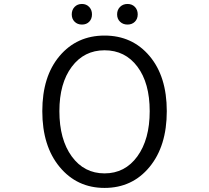

<svg xmlns="http://www.w3.org/2000/svg" viewBox="-20 -922 1040 955"><path d="M500 12.7Q363.3 12.7 276.9 -91.3Q190.4 -195.3 190.4 -369.1Q190.4 -542 276.4 -643.6Q362.3 -745.1 500 -745.1Q637.7 -745.1 723.6 -643.6Q809.6 -542 809.6 -369.1Q809.6 -195.3 723.6 -91.3Q637.7 12.7 500 12.7ZM724.6 -369.1Q724.6 -508.8 663.6 -590.3Q602.5 -671.9 500 -671.9Q398.4 -671.9 336.9 -589.8Q275.4 -507.8 275.4 -369.1Q275.4 -228.5 336.9 -144Q398.4 -59.6 500 -59.6Q601.6 -59.6 663.1 -144Q724.6 -228.5 724.6 -369.1ZM387.7 -902.3Q409.2 -902.3 423.3 -887.7Q437.5 -873 437.5 -850.6Q437.5 -828.1 423.8 -814Q410.2 -799.8 387.7 -799.8Q365.2 -799.8 351.1 -814Q336.9 -828.1 336.9 -850.6Q336.9 -873 351.1 -887.7Q365.2 -902.3 387.7 -902.3ZM650.9 -814Q636.7 -799.8 614.3 -799.8Q591.8 -799.8 577.1 -814Q562.5 -828.1 562.5 -850.6Q562.5 -873 577.1 -887.7Q591.8 -902.3 614.3 -902.3Q636.7 -902.3 650.9 -887.7Q665 -873 665 -850.6Q665 -828.1 650.9 -814Z"/></svg>

Font: Gen Shin Gothic Monospace Normal
Style: Regular
Weight: 350
Designer: [Source Han Sans]
Ryoko NISHIZUKA  (kana & ideographs); Paul D. Hunt (Latin, Greek & Cyrillic); Wenlong ZHANG  (bopomofo
Version: Version 1.002.20150607